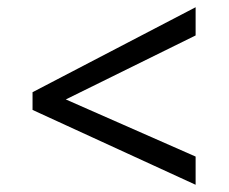

<svg xmlns="http://www.w3.org/2000/svg" viewBox="-20 -588 632 531"><path d="M70 -284V-333L521 -568V-490L162 -313L521 -155V-77Z"/></svg>

Font: lmalayalam25
Style: Book
Weight: 400
Designer: Jelle Bosma - Monotype Design Team
Foundry: Monotype Imaging Inc.
Version: Version 2.003